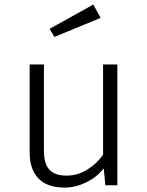

<svg xmlns="http://www.w3.org/2000/svg" viewBox="-20 -826 655 856"><path d="M175.9 -538.5V-153.3Q175.9 -95.9 200.3 -69.5Q224.6 -43.1 277.4 -43.1Q327.7 -43.1 371.8 -71.5Q415.9 -100 439.5 -136.9V-538.5H503.1V0H449.7L442.6 -75.4Q409.7 -34.4 362.6 -12.1Q315.4 10.3 268.2 10.3Q190.3 10.3 151.3 -30.5Q112.3 -71.3 112.3 -145.6V-538.5ZM395.9 -805.6 428.7 -746.2 222.6 -661.5 201 -697.4Z"/></svg>

Font: Fira Code Light
Style: Regular
Weight: 300
Monospace: yes
Designer: Carrois Corporate, Edenspiekermann AG, Nikita Prokopov
Foundry: Carrois Corporate, Edenspiekermann AG, Nikita Prokopov
Version: Version 6.000; ttfautohint (v1.8.2) -l 8 -r 50 -G 200 -x 14 